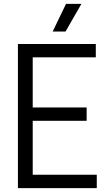

<svg xmlns="http://www.w3.org/2000/svg" viewBox="-20 -966 537 986"><path d="M148 -68.5H477V0H72V-740H472V-671.5H148V-414H425V-345.5H148ZM250.5 -804 319 -946H398L316.5 -804Z"/></svg>

Font: Encode Sans Condensed
Style: Regular
Weight: 400
Width: 3
Designer: Multiple Designers
Foundry: Impallari Type
Version: Version 2.000